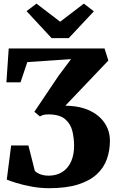

<svg xmlns="http://www.w3.org/2000/svg" viewBox="-20 -1004 635 1034"><path d="M244 9.5Q197.5 9.5 151.2 1Q105 -7.5 69 -18.5Q33 -29.5 16.5 -37L40 -220.5H133L167.5 -84Q170 -80.5 179.2 -74.2Q188.5 -68 204.2 -63Q220 -58 240.5 -58Q273.5 -58 299.2 -69.2Q325 -80.5 342.8 -101.8Q360.5 -123 369.8 -152.8Q379 -182.5 379 -218.5Q379 -258.5 370 -297Q361 -335.5 332 -361.2Q303 -387 243.5 -388Q229 -388 217.8 -386Q206.5 -384 195 -377L165 -402L295.5 -596L362.5 -685.5L127 -669.5L90.5 -560.5H14.5L27 -743H543L563.5 -678L332 -435Q346.5 -434.5 360.5 -433.5Q374.5 -432.5 388 -430.5Q430.5 -424 464.5 -407.8Q498.5 -391.5 522.5 -367.2Q546.5 -343 559.2 -312.5Q572 -282 572 -246Q572 -193.5 555.5 -147Q539 -100.5 501.2 -65.5Q463.5 -30.5 400.5 -10.5Q337.5 9.5 244 9.5ZM258 -798.5 123 -944 176.5 -984.5 304 -887 431.5 -984.5 485.5 -943 350 -798.5Z"/></svg>

Font: Merriweather 20pt Black
Style: Regular
Weight: 900
Version: Version 2.100